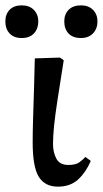

<svg xmlns="http://www.w3.org/2000/svg" viewBox="-58 -688 384 717"><path d="M158 9Q110 9 87 -27.5Q64 -64 64 -157Q64 -192 65.5 -244Q67 -296 69 -355.5Q71 -415 72 -470L166 -473L180 -463Q166 -375 157 -316.5Q148 -258 144 -219Q140 -180 140 -150Q140 -119 152.5 -95.5Q165 -72 197 -72Q225 -72 238.5 -82Q252 -92 261 -102L281 -87Q263 -45 234 -18Q205 9 158 9ZM244 -546Q214 -546 198 -563Q182 -580 182 -608Q182 -635 198.5 -651.5Q215 -668 244 -668Q273 -668 289.5 -651Q306 -634 306 -608Q306 -581 289.5 -563.5Q273 -546 244 -546ZM23 -546Q-6 -546 -22 -563Q-38 -580 -38 -608Q-38 -635 -22 -651.5Q-6 -668 23 -668Q52 -668 68.5 -651Q85 -634 85 -608Q85 -581 69 -563.5Q53 -546 23 -546Z"/></svg>

Font: STIX Two Text Medium
Style: Regular
Weight: 500
Designer: Ross Mills, John Hudson & Paul Hanslow, Tiro Typeworks Ltd; with prior portions MicroPress Inc., and Coen Hoffman.
Foundry: Tiro Typeworks Ltd
Version: Version 2.13 b171